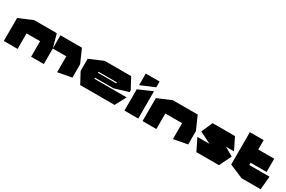

<svg xmlns="http://www.w3.org/2000/svg" viewBox="116 -1880 4557 3063"><g transform="rotate(30 2394.5 -348.5)"><path d="M35 0V-423L288 -530H289V0ZM538 0V-286H772V0ZM289 -286V-530H705L772 -287V-286ZM1021 6V-286H1275V-41L1022 6ZM772 -286V-530H1168L1275 -287V-286Z M1442 0 1335 -199V-200H2182V-199L2075 0ZM1335 -200V-423L1588 -530H1589V-200ZM1589 -220V-311H1928V-221ZM1589 -330V-530H2075L2182 -331V-330ZM1928 -221V-330H2182V-298L1929 -221Z M2257 0V-393L2510 -503H2511V0ZM2257 -469V-682H2511V-576L2258 -469Z M2591 0V-423L2844 -530H2845V0ZM3154 6V-286H3408V-41L3155 6ZM2845 -286V-530H3301L3408 -287V-286Z M3601 -311 3575 -530H3988L4095 -312V-311ZM3837 -149 3485 -325 3575 -530 4105 -220V-219ZM3582 0 3475 -218V-219H4105L3998 0Z M4162 -286V-703H4416V-530L4163 -286ZM4163 -286 4416 -530H4710V-286ZM4415 0 4162 -107V-286H4416V0ZM4416 0V-244H4789V-243L4766 0Z"/></g></svg>

Font: Foldit Black
Style: Regular
Weight: 900
Version: Version 1.003